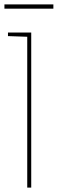

<svg xmlns="http://www.w3.org/2000/svg" viewBox="-21 -847 261 867"><path d="M220 -827H-1V-808H220ZM15 -684 102 -681V0H120V-700H15Z"/></svg>

Font: Advent Pro Thin
Style: Regular
Weight: 250
Version: Version 3.000